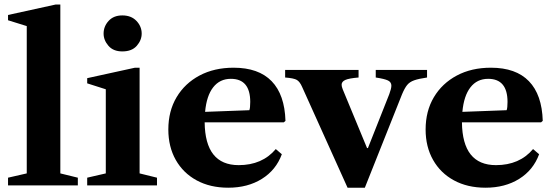

<svg xmlns="http://www.w3.org/2000/svg" viewBox="-20 -842 2515 872"><path d="M16.5 0V-35L101.5 -54.5V-723.5L16.5 -750V-774L233 -821.5H254V-54.5L333.5 -35V0Z M535.5 -608.5Q494.5 -608.5 472.5 -634Q450.5 -659.5 450.5 -689.5Q450.5 -722 473.2 -747Q496 -772 535.5 -772Q576 -772 599.8 -747Q623.5 -722 623.5 -689.5Q623.5 -659.5 601.2 -634Q579 -608.5 535.5 -608.5ZM376 0V-35L460.5 -54.5V-436.5L376 -463.5V-487L593 -534.5H614V-54.5L693 -35V0Z M1016.5 10.5Q934.5 10.5 873.2 -22.8Q812 -56 778.2 -115.8Q744.5 -175.5 744.5 -254Q744.5 -337.5 782 -400.5Q819.5 -463.5 886.2 -499Q953 -534.5 1041 -534.5Q1154.5 -534.5 1213.8 -473.2Q1273 -412 1276.5 -293L1269 -286.5H909.5Q911.5 -92 1064 -92Q1171 -92 1232.5 -165L1260 -141.5Q1233.5 -69.5 1169.2 -29.5Q1105 10.5 1016.5 10.5ZM1028.5 -484Q978 -484 948 -445.2Q918 -406.5 911.5 -334L1112.5 -341.5Q1116.5 -352 1116.5 -379Q1116.5 -484 1028.5 -484Z M1558.5 10.5 1352 -447.5Q1342 -470.5 1328.5 -478.8Q1315 -487 1275 -490V-524.5H1608.5V-490Q1565.5 -486.5 1548.5 -479Q1531.5 -471.5 1531.5 -457Q1531.5 -449 1536.5 -436.5L1647 -169.5H1651L1748 -414.5Q1757.5 -440 1757.5 -453Q1757.5 -469 1742 -476.5Q1726.5 -484 1686.5 -490V-524.5H1919.5V-490Q1881.5 -484.5 1861 -477.2Q1840.5 -470 1829 -455.8Q1817.5 -441.5 1806 -414L1637 10.5Z M2185 10.5Q2103 10.5 2041.8 -22.8Q1980.5 -56 1946.8 -115.8Q1913 -175.5 1913 -254Q1913 -337.5 1950.5 -400.5Q1988 -463.5 2054.8 -499Q2121.5 -534.5 2209.5 -534.5Q2323 -534.5 2382.2 -473.2Q2441.5 -412 2445 -293L2437.5 -286.5H2078Q2080 -92 2232.5 -92Q2339.5 -92 2401 -165L2428.5 -141.5Q2402 -69.5 2337.8 -29.5Q2273.5 10.5 2185 10.5ZM2197 -484Q2146.5 -484 2116.5 -445.2Q2086.5 -406.5 2080 -334L2281 -341.5Q2285 -352 2285 -379Q2285 -484 2197 -484Z"/></svg>

Font: Libre Caslon Text
Style: Bold
Weight: 700
Designer: Pablo Impallari, Rodrigo Fuenzalida, Katja Schimmel
Foundry: Pablo Impallari, Rodrigo Fuenzalida
Version: Version 2.000